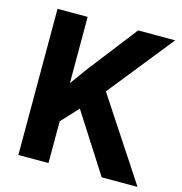

<svg xmlns="http://www.w3.org/2000/svg" viewBox="-106 -807 854 902"><g transform="rotate(15 321.5 -355.5)"><path d="M286.1 -285.2 210 -203.1V0H63.5V-710.9H210V-388.7L274.4 -477.1L455.6 -710.9H635.7L383.3 -395L643.1 0H468.8Z"/></g></svg>

Font: TypoPRO Roboto
Style: Bold
Weight: 700
Designer: Google
Version: Version 2.136; 2016